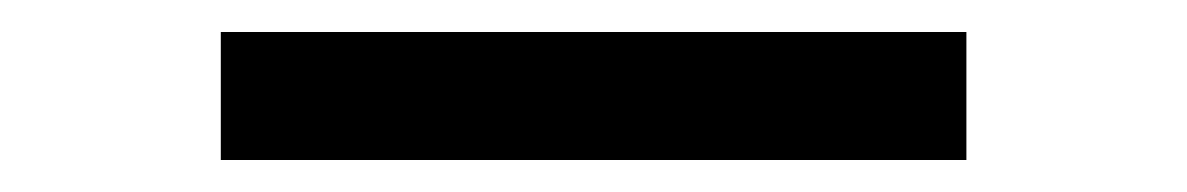

<svg xmlns="http://www.w3.org/2000/svg" viewBox="-20 -20 742 120"><path d="M584 80H118V0H584Z"/></svg>

Font: Be Vietnam Pro Variable Thin
Style: Regular
Weight: 100
Designer: Lam Bao, Tony Le, Vietanh Nguyen
Foundry: Yellow Type Foundry
Version: Version 1.002